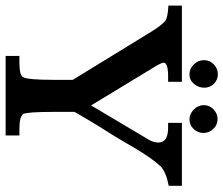

<svg xmlns="http://www.w3.org/2000/svg" viewBox="-84 -719 795 683"><g transform="rotate(90 313.5 -377.5)"><path d="M236 -755Q256 -755 270 -741Q284 -727 284 -707Q284 -686 270.5 -670Q257 -654 237 -654Q216 -654 201 -669.5Q186 -685 186 -706Q186 -726 201 -740.5Q216 -755 236 -755ZM396 -754Q416 -754 430.5 -739Q445 -724 445 -704Q445 -684 431 -669Q417 -654 397 -654Q377 -654 361.5 -669.5Q346 -685 346 -705Q346 -725 361 -739.5Q376 -754 396 -754ZM171 0V-49H193Q238 -49 246 -61Q256 -77 256 -169V-239L83 -521Q61 -556 46 -568Q41 -572 27.5 -575Q14 -578 -8 -579V-627H263V-578H244Q195 -578 195 -562Q195 -553 216 -520L347 -304L470 -511Q479 -527 479 -543Q479 -578 427 -578H409V-627H633V-580Q583 -571 561 -549H562Q551 -538 535 -515.5Q519 -493 502 -465Q478 -423 453 -382L419 -328Q394 -287 370 -245V-169Q370 -76 378 -61V-62Q388 -49 431 -49H454V0Z"/></g></svg>

Font: New Athena Unicode
Style: Bold
Weight: 700
Designer: J. Rusten 1997; rev. by R. Hancock 2001, 2002, rev. by D. Mastronarde 2002-2021
Foundry: Society for Classical Studies (formerly American Philological Association)
Version: Version 5.008